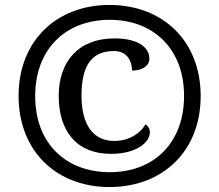

<svg xmlns="http://www.w3.org/2000/svg" viewBox="-20 -745 885 775"><path d="M422 10C636 10 790 -134 790 -357C790 -581 636 -725 422 -725C208 -725 55 -580 55 -358C55 -134 209 10 422 10ZM423 -50C248 -50 122 -164 122 -357C122 -547 245 -665 423 -665C601 -665 723 -546 723 -358C723 -171 604 -50 423 -50ZM428 -124C532 -124 585 -171 585 -211C585 -225 578 -237 567 -243C549 -210 504 -176 441 -176C356 -176 309 -242 309 -358C309 -474 345 -539 440 -539C494 -539 513 -497 513 -460C552 -460 583 -478 583 -508C583 -554 537 -590 442 -590C295 -590 217 -495 217 -358C217 -217 288 -124 428 -124Z"/></svg>

Font: Noto Serif Test
Style: Bold
Weight: 700
Version: Version 1.000